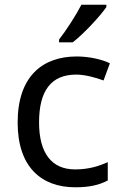

<svg xmlns="http://www.w3.org/2000/svg" viewBox="-20 -786 520 816"><path d="M432 -756V-766H326C303 -721 260 -655 231 -618V-606H289C336 -642 407 -719 432 -756ZM300 10C361 10 402 0 438 -19V-97C401 -80 357 -66 299 -66C198 -66 146 -137 146 -266C146 -400 197 -469 304 -469C341 -469 388 -456 420 -444L447 -517C415 -533 360 -546 306 -546C162 -546 55 -463 55 -265C55 -75 157 10 300 10Z"/></svg>

Font: Noto Sans Sinhala UI
Style: Regular
Weight: 400
Designer: Jelle Bosma - Monotype Design Team
Foundry: Monotype Imaging Inc.
Version: Version 2.006